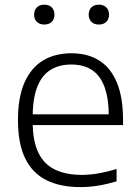

<svg xmlns="http://www.w3.org/2000/svg" viewBox="-20 -772 580 802"><path d="M315.5 9.5Q231.5 9.5 173.2 -19.8Q115 -49 85 -110.8Q55 -172.5 55 -270.5Q55 -365 82.2 -427Q109.5 -489 159.5 -519.2Q209.5 -549.5 278.5 -549.5Q346.5 -549.5 394.8 -519Q443 -488.5 468.5 -426.5Q494 -364.5 494 -269.5V-249.5H82.5V-294.5H453L434.5 -281.5Q434.5 -360.5 416.5 -409Q398.5 -457.5 363.5 -480Q328.5 -502.5 278 -502.5Q227.5 -502.5 191.2 -480.2Q155 -458 135.8 -409.5Q116.5 -361 116.5 -281.5V-263.5Q116.5 -183.5 140 -134.8Q163.5 -86 209.2 -63.8Q255 -41.5 322 -41.5Q356 -41.5 391.8 -47.8Q427.5 -54 467 -66V-14.5Q426.5 -2.5 389.5 3.5Q352.5 9.5 315.5 9.5ZM393 -669.5Q373 -669.5 361.8 -680.8Q350.5 -692 350.5 -710.5Q350.5 -730 361.8 -741.2Q373 -752.5 393 -752.5Q412.5 -752.5 424 -741.2Q435.5 -730 435.5 -710.5Q435.5 -692 424 -680.8Q412.5 -669.5 393 -669.5ZM165 -669.5Q145.5 -669.5 134 -680.8Q122.5 -692 122.5 -710.5Q122.5 -730 134 -741.2Q145.5 -752.5 165 -752.5Q185 -752.5 196.2 -741.2Q207.5 -730 207.5 -710.5Q207.5 -692 196.2 -680.8Q185 -669.5 165 -669.5Z"/></svg>

Font: Encode Sans SemiExpanded Light
Style: Regular
Weight: 300
Width: 6
Designer: Multiple Designers
Foundry: Impallari Type
Version: Version 3.002